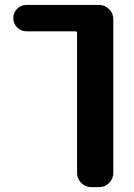

<svg xmlns="http://www.w3.org/2000/svg" viewBox="-20 -566 544 782"><path d="M383.8 -545.9Q407.2 -545.9 424.3 -528.8Q441.4 -511.7 441.4 -488.3V138.7Q441.4 162.1 424.3 179.2Q407.2 196.3 383.8 196.3H351.6Q328.1 196.3 311 179.2Q293.9 162.1 293.9 138.7V-431.6Q293.9 -438.5 287.1 -438.5H87.9Q65.4 -438.5 49.8 -454.1Q34.2 -469.7 34.2 -492.2Q34.2 -514.6 49.8 -530.3Q65.4 -545.9 87.9 -545.9Z"/></svg>

Font: Gen Jyuu Gothic Bold
Style: Bold
Weight: 700
Designer: [Source Han Sans]
Ryoko NISHIZUKA  (kana & ideographs); Paul D. Hunt (Latin, Greek & Cyrillic); Wenlong ZHANG  (bopomofo
Version: Version 1.002.20150607